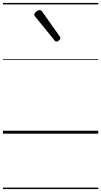

<svg xmlns="http://www.w3.org/2000/svg" viewBox="-20 -905 685 1300"><path d="M362 -623Q359 -623 355.5 -625Q352 -627 349 -632L218 -793Q214 -798 213 -800.5Q212 -803 212 -808Q212 -813 218.5 -820Q225 -827 233.5 -832Q242 -837 248 -837Q258 -837 265 -827L384 -659Q387 -654 388 -651.5Q389 -649 389 -647Q389 -639 379 -631Q369 -623 362 -623ZM0 365H645V375H0ZM0 -20H645V0H0ZM0 -505H645V-500H0ZM0 -885H645V-875H0Z"/></svg>

Font: Playwrite IT Moderna Guides
Style: Regular
Weight: 400
Designer: Veronika Burian, José Scaglione
Foundry: TypeTogether
Version: Version 1.003